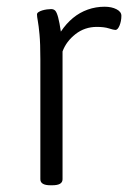

<svg xmlns="http://www.w3.org/2000/svg" viewBox="-20 -549 406 571"><path d="M130 2Q115 2 107.5 -2.5Q100 -7 100 -16V-373Q100 -420 97.5 -446.5Q95 -473 92.5 -486.5Q90 -500 90 -506Q90 -510 94.5 -513Q99 -516 105.5 -518Q112 -520 119.5 -521Q127 -522 132 -522Q140 -522 144.5 -517Q149 -512 153 -497Q157 -482 161 -455Q177 -479 197 -495.5Q217 -512 241 -520.5Q265 -529 291 -529Q312 -529 326.5 -521.5Q341 -514 341 -502Q341 -494 339.5 -486.5Q338 -479 335.5 -473Q333 -467 330 -463.5Q327 -460 323 -460Q318 -460 304 -464.5Q290 -469 268 -469Q232 -469 204.5 -447.5Q177 -426 166 -396V-16Q166 -7 158.5 -2.5Q151 2 135 2Z"/></svg>

Font: Asap Light
Style: Regular
Weight: 300
Designer: Pablo Cosgaya
Foundry: Omnibus-Type
Version: Version 3.001